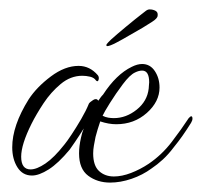

<svg xmlns="http://www.w3.org/2000/svg" viewBox="-20 -372 429 408"><path d="M214 16Q187 16 167.5 1.5Q148 -13 148 -46Q148 -54 149 -62Q150 -70 152 -79Q154 -89 158 -99Q148 -83 139.5 -70.5Q131 -58 128 -54Q104 -25 83.5 -12Q63 1 48 1Q28 1 17 -16.5Q6 -34 6 -59Q6 -105 41 -161Q58 -187 88 -209.5Q118 -232 147 -232Q171 -232 188 -212Q191 -208 189.5 -202.5Q188 -197 184 -201Q180 -207 171.5 -209Q163 -211 155 -211Q130 -211 109 -193.5Q88 -176 72.5 -152.5Q57 -129 47 -109Q25 -65 25 -39Q25 -12 45 -12Q58 -12 76.5 -24.5Q95 -37 117 -65Q122 -71 132 -86Q142 -101 152.5 -119Q163 -137 169 -152Q171 -155 178 -159.5Q185 -164 189 -158Q191 -161 193.5 -164.5Q196 -168 199 -171Q227 -214 260 -230Q272 -236 282 -236Q299 -236 309 -221Q319 -206 319 -186Q319 -156 292 -132Q265 -108 227 -108Q211 -108 193 -114Q190 -105 187.5 -97Q185 -89 183 -81Q181 -71 179.5 -62.5Q178 -54 178 -46Q178 -20 190.5 -8.5Q203 3 222 3Q239 3 258.5 -4.5Q278 -12 296 -24Q324 -43 345 -70.5Q366 -98 381 -121Q385 -125 386 -125Q389 -125 389 -120Q389 -116 386 -111Q376 -95 367.5 -83Q359 -71 350 -60Q338 -44 326 -33Q314 -22 302 -14Q283 0 259.5 8Q236 16 214 16ZM222 -121Q248 -121 270.5 -139Q293 -157 296 -184Q296 -188 296.5 -191Q297 -194 297 -197Q297 -222 282 -222Q275 -222 267 -218Q256 -213 241 -193Q226 -173 213.5 -153Q201 -133 198 -126Q204 -123 210 -122Q216 -121 222 -121ZM208 -274Q206 -274 206 -276Q206 -278 210 -282Q214 -286 216 -288Q227 -298 247.5 -315Q268 -332 281 -342Q286 -346 290 -349Q294 -352 298 -352Q305 -352 310.5 -349Q316 -346 315 -339Q315 -333 303 -325.5Q291 -318 283 -313Q272 -307 256 -297.5Q240 -288 226.5 -281Q213 -274 208 -274Z"/></svg>

Font: Waterfall
Style: Regular
Weight: 400
Designer: Robert E. Leuschke
Foundry: Robert E. Leuschke
Version: Version 1.010; ttfautohint (v1.8.3)